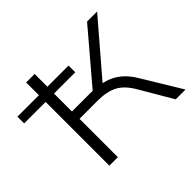

<svg xmlns="http://www.w3.org/2000/svg" viewBox="-165 -927 1150 1150"><g transform="rotate(-45 409.5 -352.5)"><path d="M171 0V-540H-11V-597H171V-705H243V-597H422V-540H242V-388H431L398 -365L687 -705H772L471 -354L449 -384Q500 -380 539.5 -363.5Q579 -347 610.5 -317.5Q642 -288 668 -244L816 0H733L611 -208Q573 -273 524 -299Q475 -325 398 -325H243V0Z"/></g></svg>

Font: Nunito Sans 10pt Expanded Light
Style: Regular
Weight: 300
Width: 7
Designer: Vernon Adams
Foundry: Vernon Adams
Version: Version 3.101;gftools[0.9.27]